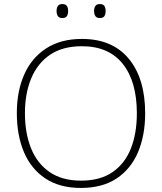

<svg xmlns="http://www.w3.org/2000/svg" viewBox="-20 -1010 799 947"><path d="M696 -451Q696 -343 661 -260Q626 -177 555.5 -130Q485 -83 379 -83Q274 -83 203.5 -130Q133 -177 98 -260Q63 -343 63 -452Q63 -560 99.5 -642.5Q136 -725 208 -771.5Q280 -818 384 -818Q534 -818 615 -720.5Q696 -623 696 -451ZM103 -452Q103 -354 133 -279Q163 -204 224.5 -161.5Q286 -119 380 -119Q474 -119 535 -161Q596 -203 625.5 -277.5Q655 -352 655 -451Q655 -608 585.5 -695Q516 -782 384 -782Q289 -782 227 -740Q165 -698 134 -623.5Q103 -549 103 -452ZM259 -956Q259 -971 265.5 -980.5Q272 -990 287 -990Q304 -990 310 -980.5Q316 -971 316 -956Q316 -940 310 -930.5Q304 -921 287 -921Q272 -921 265.5 -930.5Q259 -940 259 -956ZM444 -956Q444 -971 450.5 -980.5Q457 -990 472 -990Q489 -990 495 -980.5Q501 -971 501 -956Q501 -940 495 -930.5Q489 -921 472 -921Q457 -921 450.5 -930.5Q444 -940 444 -956Z"/></svg>

Font: Noto Sans Kannada UI ExtraLight
Style: Regular
Weight: 200
Designer: Jelle Bosma - Monotype Design Team
Foundry: Monotype Imaging Inc.
Version: Version 2.005; ttfautohint (v1.8.4.7-5d5b)